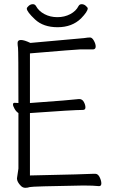

<svg xmlns="http://www.w3.org/2000/svg" viewBox="-20 -889 540 917"><path d="M101 8Q89 8 80 -1Q61 -20 61 -37L68 -84V-349Q57 -356 49.5 -369.5Q42 -383 42 -390Q42 -398 50 -398Q57 -397 68 -397Q68 -649 66 -661Q64 -673 64 -684Q64 -698 80 -698Q96 -698 125 -684Q366 -705 381 -707Q400 -710 410 -710Q420 -710 428.5 -694.5Q437 -679 437 -667Q437 -654 425 -653H362Q348 -653 123 -634V-397Q319 -411 358 -416Q373 -416 380.5 -402Q388 -388 388 -376Q388 -364 376 -364Q331 -364 123 -349V-51Q403 -57 427 -59H435Q448 -59 456 -42.5Q464 -26 464 -13Q464 0 453 0Q427 -3 378 -3Q132 1 122 4.5Q112 8 101 8ZM255 -759Q187 -759 147.5 -796Q108 -833 108 -848Q108 -853 117 -861Q126 -869 137 -869Q147 -869 152 -860Q165 -836 192.5 -821.5Q220 -807 254 -807Q288 -807 315.5 -821.5Q343 -836 355 -860Q360 -869 370 -869Q381 -869 390 -861Q399 -853 399 -849Q399 -834 367 -801Q324 -759 255 -759Z"/></svg>

Font: LXGW WenKai Mono TC Light
Style: Regular
Weight: 300
Designer: LXGW / Fontworks Inc.
Foundry: LXGW / Fontworks Inc.
Version: Version 1.330